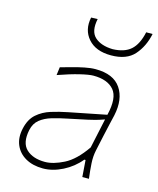

<svg xmlns="http://www.w3.org/2000/svg" viewBox="-112 -812 739 899"><g transform="rotate(15 258.0 -362.0)"><path d="M182 9Q132.5 9 97.5 -11Q62.5 -31 47.5 -66.5Q32.5 -102 43 -148Q53.5 -194.5 81.8 -219.2Q110 -244 148.5 -256Q187 -268 228 -276L409 -312Q430 -398.5 398.8 -435.2Q367.5 -472 299 -472Q278 -472 234.2 -461.5Q190.5 -451 131 -430L136 -469Q159.5 -475.5 189 -483.8Q218.5 -492 248 -498Q277.5 -504 301 -504Q388 -504 423.2 -452Q458.5 -400 441 -318Q436.5 -297 430 -271Q423.5 -245 416.5 -211L400.5 -137Q394 -107 396 -73.5Q398 -40 403 0H371L365 -81H359Q325.5 -40 277 -15.5Q228.5 9 182 9ZM183 -23Q223 -23 274 -48.8Q325 -74.5 373 -144L404 -288Q393.5 -284 376.5 -278.8Q359.5 -273.5 325.8 -265.8Q292 -258 232 -246Q194 -238.5 160.5 -228.5Q127 -218.5 104 -200Q81 -181.5 74 -148Q60.5 -83.5 92.5 -53.2Q124.5 -23 183 -23ZM352.5 -585Q278.5 -585 241.5 -627.5Q204.5 -670 217.5 -732L249 -733Q236 -671.5 266 -644Q296 -616.5 352.5 -615Q409.5 -616.5 440.5 -644Q471.5 -671.5 484.5 -732H515.5Q502.5 -669.5 465.2 -627.2Q428 -585 352.5 -585Z"/></g></svg>

Font: Commissioner Flair Thin
Style: Italic
Weight: 100
Italic angle: -12°
Designer: Kostas Bartsokas
Foundry: Kostas Bartsokas
Version: Version 1.000; ttfautohint (v1.8.3)